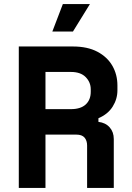

<svg xmlns="http://www.w3.org/2000/svg" viewBox="-20 -930 652 950"><path d="M73 0V-700H341Q413 -700 462 -674Q511 -648 536 -604.5Q561 -561 561 -507V-483Q561 -440 537.5 -402.5Q514 -365 467 -345V-327Q502 -323 522.5 -300Q543 -277 543 -242V0H411V-210Q411 -234 398.5 -249Q386 -264 357 -264H205V0ZM205 -390H331Q379 -390 404 -413Q429 -436 429 -476V-488Q429 -523 404 -548.5Q379 -574 331 -574H205ZM239 -774 291 -910H425L341 -774Z"/></svg>

Font: Space Mono
Style: Bold
Weight: 700
Monospace: yes
Designer: Colophon Foundry + Benjamin Critton
Foundry: Colophon Foundry & Benjamin Critton
Version: Version 1.003; ttfautohint (v1.8.4.7-5d5b)